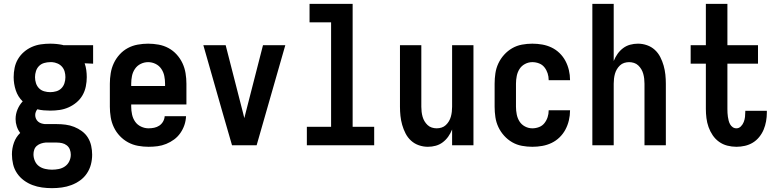

<svg xmlns="http://www.w3.org/2000/svg" viewBox="-20 -755 4040 998"><path d="M250 223Q224 223 198.5 219.5Q173 216 149 207Q125 198 104 182.5Q83 167 68.5 145.5Q54 124 48 98.5Q42 73 42 47Q42 16 52.5 -13.5Q63 -43 85 -64Q73 -80 67 -98.5Q61 -117 61 -136Q61 -162 71 -186Q81 -210 98 -228Q73 -252 62 -285.5Q51 -319 51 -354Q51 -378 56 -402.5Q61 -427 73.5 -448Q86 -469 104.5 -485Q123 -501 145.5 -511Q168 -521 192.5 -524.5Q217 -528 241 -528Q257 -528 272.5 -526.5Q288 -525 303 -522L310 -520H464V-424L420 -426Q426 -409 428.5 -390.5Q431 -372 431 -354Q431 -330 426 -305.5Q421 -281 409 -260Q397 -239 378 -223Q359 -207 336.5 -197Q314 -187 290 -183.5Q266 -180 241 -180Q224 -180 207 -181.5Q190 -183 174 -187Q169 -181 166 -173Q163 -165 163 -157Q163 -147 167 -138Q171 -129 178 -123Q185 -117 194 -114Q203 -111 213 -110H275Q298 -110 321 -107Q344 -104 365.5 -95.5Q387 -87 406 -73Q425 -59 437 -39.5Q449 -20 454 3Q459 26 459 49Q459 75 452.5 100Q446 125 431.5 146.5Q417 168 396 183Q375 198 351 207Q327 216 301.5 219.5Q276 223 250 223ZM241 -276Q257 -276 272.5 -280.5Q288 -285 299 -296Q310 -307 315 -322.5Q320 -338 320 -354Q320 -369 316 -383Q312 -397 302.5 -408Q293 -419 279 -425Q265 -431 251 -432H241Q225 -432 209.5 -427.5Q194 -423 183 -412Q172 -401 167 -385.5Q162 -370 162 -354Q162 -338 167 -322.5Q172 -307 183 -296Q194 -285 209.5 -280.5Q225 -276 241 -276ZM250 127Q268 127 285.5 123.5Q303 120 317.5 110Q332 100 340 83.5Q348 67 348 49Q348 35 343 22Q338 9 327 0.5Q316 -8 302.5 -11Q289 -14 275 -14H217Q205 -13 193 -9Q181 -5 171.5 3Q162 11 158 23Q154 35 154 47Q154 65 161.5 82Q169 99 183 109Q197 119 215 123Q233 127 250 127Z M752 8Q725 8 697.5 3Q670 -2 646 -15Q622 -28 603 -48Q584 -68 572 -93Q560 -118 555.5 -145.5Q551 -173 551 -200V-320Q551 -347 555.5 -374.5Q560 -402 571.5 -426.5Q583 -451 601.5 -471.5Q620 -492 644 -505Q668 -518 695.5 -523Q723 -528 750 -528Q777 -528 804.5 -523Q832 -518 856 -505Q880 -492 898.5 -471.5Q917 -451 928.5 -426.5Q940 -402 944.5 -374.5Q949 -347 949 -320V-212H662V-200Q662 -180 666.5 -159.5Q671 -139 682.5 -122.5Q694 -106 713 -97Q732 -88 752 -88Q767 -88 781.5 -91Q796 -94 808 -102Q820 -110 827.5 -123Q835 -136 836 -151H947Q946 -127 938.5 -105Q931 -83 917.5 -63.5Q904 -44 885 -30Q866 -16 844 -7Q822 2 799 5Q776 8 752 8ZM662 -308H838V-320Q838 -340 834 -360Q830 -380 818.5 -397Q807 -414 788.5 -423Q770 -432 750 -432Q730 -432 711.5 -423Q693 -414 681.5 -397Q670 -380 666 -360Q662 -340 662 -320Z M1186 0 1136 -173 1037 -520H1153L1242 -173Q1244 -165 1246 -157Q1248 -149 1250 -141Q1252 -149 1254 -157Q1256 -165 1258 -173L1347 -520H1463L1314 0Z M1575 0V-96H1701V-639H1589V-735H1813V-96H1925V0Z M2204 8Q2180 8 2157 0Q2134 -8 2116.5 -24Q2099 -40 2088 -61.5Q2077 -83 2070.5 -106Q2064 -129 2061.5 -152.5Q2059 -176 2059 -200V-520H2170V-200Q2170 -187 2171.5 -174Q2173 -161 2176.5 -148.5Q2180 -136 2186.5 -125Q2193 -114 2202.5 -105Q2212 -96 2224.5 -92Q2237 -88 2250 -88Q2263 -88 2275.5 -92Q2288 -96 2297.5 -105Q2307 -114 2313.5 -125Q2320 -136 2323.5 -148.5Q2327 -161 2328.5 -174Q2330 -187 2330 -200V-520H2441V0H2330V-82Q2322 -62 2310 -45Q2298 -28 2281.5 -15.5Q2265 -3 2245 2.5Q2225 8 2204 8Z M2747 8Q2720 8 2693 3Q2666 -2 2642.5 -15.5Q2619 -29 2600.5 -49.5Q2582 -70 2570.5 -94.5Q2559 -119 2555 -146Q2551 -173 2551 -200V-320Q2551 -347 2555 -374Q2559 -401 2570.5 -425.5Q2582 -450 2600.5 -470.5Q2619 -491 2642.5 -504.5Q2666 -518 2693 -523Q2720 -528 2747 -528Q2773 -528 2798.5 -523.5Q2824 -519 2847 -508Q2870 -497 2888.5 -479Q2907 -461 2919 -438.5Q2931 -416 2937 -390.5Q2943 -365 2943 -340V-338H2832V-339Q2832 -357 2826.5 -374Q2821 -391 2810 -405Q2799 -419 2782 -425.5Q2765 -432 2747 -432Q2727 -432 2709 -422.5Q2691 -413 2680.5 -396.5Q2670 -380 2666 -360Q2662 -340 2662 -320V-200Q2662 -180 2666 -160Q2670 -140 2680.5 -123.5Q2691 -107 2709 -97.5Q2727 -88 2747 -88Q2765 -88 2782 -94.5Q2799 -101 2810 -115Q2821 -129 2826.5 -146Q2832 -163 2832 -181V-182H2943V-180Q2943 -155 2937 -129.5Q2931 -104 2919 -81.5Q2907 -59 2888.5 -41Q2870 -23 2847 -12Q2824 -1 2798.5 3.5Q2773 8 2747 8Z M3059 0V-735H3170V-438Q3178 -458 3190 -475Q3202 -492 3218.5 -504.5Q3235 -517 3255 -522.5Q3275 -528 3296 -528Q3320 -528 3343 -520Q3366 -512 3383.5 -496Q3401 -480 3412 -458.5Q3423 -437 3429.5 -414Q3436 -391 3438.5 -367.5Q3441 -344 3441 -320V0H3330V-320Q3330 -333 3328.5 -346Q3327 -359 3323.5 -371.5Q3320 -384 3313.5 -395Q3307 -406 3297.5 -415Q3288 -424 3275.5 -428Q3263 -432 3250 -432Q3237 -432 3224.5 -428Q3212 -424 3202.5 -415Q3193 -406 3186.5 -395Q3180 -384 3176.5 -371.5Q3173 -359 3171.5 -346Q3170 -333 3170 -320V0Z M3808 8Q3784 8 3760.5 2Q3737 -4 3717.5 -18Q3698 -32 3684.5 -52Q3671 -72 3663 -94.5Q3655 -117 3652 -141Q3649 -165 3649 -189V-424H3570V-520H3649V-735H3761V-520H3920V-424H3761V-189Q3761 -178 3761.5 -168Q3762 -158 3763.5 -148Q3765 -138 3767.5 -128Q3770 -118 3775 -109Q3780 -100 3788.5 -94Q3797 -88 3808 -88Q3821 -88 3831 -98Q3841 -108 3846 -121Q3851 -134 3852.5 -147.5Q3854 -161 3854 -175V-179H3966V-169Q3966 -147 3962 -124.5Q3958 -102 3949.5 -81.5Q3941 -61 3926.5 -43Q3912 -25 3893 -13.5Q3874 -2 3852 3Q3830 8 3808 8Z"/></svg>

Font: Iosevka SS18
Style: Bold
Weight: 700
Monospace: yes
Designer: Belleve Invis
Foundry: Belleve Invis
Version: Version 25.1.1; ttfautohint (v1.8.4)